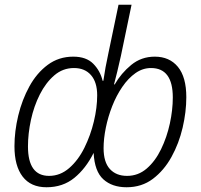

<svg xmlns="http://www.w3.org/2000/svg" viewBox="-20 -780 848 810"><path d="M176 10Q110 10 75.5 -35Q41 -80 41 -163Q41 -226 57 -292.5Q73 -359 104 -415.5Q135 -472 181.5 -506.5Q228 -541 289 -541Q344 -541 373.5 -511Q403 -481 413 -439H416Q424 -495 437 -554L480 -760H535L490 -544Q483 -511 474.5 -477Q466 -443 461 -424H464Q491 -471 533.5 -506Q576 -541 633 -541Q695 -541 730.5 -498Q766 -455 766 -370Q766 -308 750.5 -241.5Q735 -175 703.5 -118Q672 -61 625 -25.5Q578 10 514 10Q453 10 416 -23.5Q379 -57 375 -135Q342 -69 293.5 -29.5Q245 10 176 10ZM516 -38Q563 -38 599 -69Q635 -100 659.5 -150.5Q684 -201 696.5 -258.5Q709 -316 709 -369Q709 -493 617 -493Q582 -493 551.5 -471.5Q521 -450 496 -413.5Q471 -377 453.5 -332.5Q436 -288 426.5 -241.5Q417 -195 417 -155Q417 -96 443.5 -67Q470 -38 516 -38ZM187 -38Q234 -38 272 -71Q310 -104 336 -156.5Q362 -209 376 -267.5Q390 -326 390 -378Q390 -433 364 -463Q338 -493 292 -493Q245 -493 209 -462Q173 -431 148 -381.5Q123 -332 110.5 -274Q98 -216 98 -162Q98 -38 187 -38Z"/></svg>

Font: Noto Sans SemiCondensed Light
Style: Italic
Weight: 300
Width: 4
Italic angle: -12°
Designer: Monotype Design Team
Foundry: Monotype Imaging Inc.
Version: Version 2.013; ttfautohint (v1.8.4.7-5d5b)